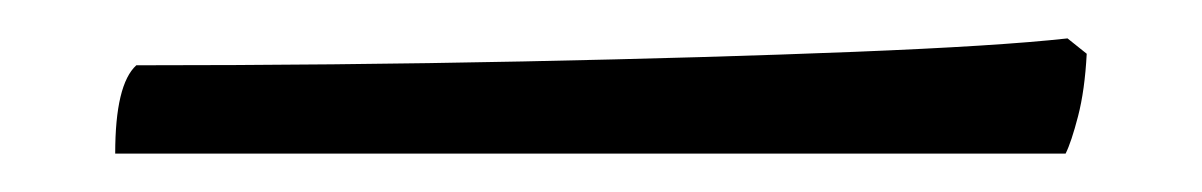

<svg xmlns="http://www.w3.org/2000/svg" viewBox="-20 -23 626 100"><path d="M40 57Q40 21 51 11Q155 11 252.5 9Q350 7 425 4Q500 1 536 -3L546 5Q545 24 541.5 37.5Q538 51 535 57Z"/></svg>

Font: Texturina 72pt
Style: Regular
Weight: 400
Designer: Guillermo Torres Carreño
Foundry: Omnibus-Type
Version: Version 1.002; ttfautohint (v1.8.3)